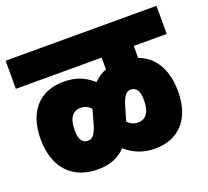

<svg xmlns="http://www.w3.org/2000/svg" viewBox="-106 -753 932 860"><g transform="rotate(-20 359.5 -322.5)"><path d="M0 -488H409V-432C389 -424 369 -412 350 -393C306 -431 265 -445 211 -445C97 -445 27 -370 27 -239C27 -93 110 -23 222 -23C264 -23 314 -31 356 -75C399 -39 442 -23 495 -23C609 -23 679 -97 679 -229C679 -334 636 -404 562 -431V-488H719V-622H0ZM184 -222C184 -287 209 -309 243 -309C262 -309 277 -302 292 -287L291 -284L272 -216C259 -175 247 -159 224 -159C201 -159 184 -176 184 -222ZM415 -184 435 -252C448 -293 460 -309 483 -309C505 -309 522 -292 522 -245C522 -181 497 -159 463 -159C444 -159 429 -166 414 -181Z"/></g></svg>

Font: Noto Sans Devanagari UI Condensed Black
Style: Regular
Weight: 900
Width: 3
Designer: Jelle Bosma - Monotype Design Team
Foundry: Monotype Imaging Inc.
Version: Version 2.004